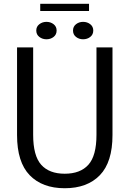

<svg xmlns="http://www.w3.org/2000/svg" viewBox="-20 -989 688 1019"><path d="M577 -272Q577 -128.5 510 -59.2Q443 10 323.5 10Q204.5 10 137.5 -59.2Q70.5 -128.5 70.5 -272Q70.5 -294 70.5 -318.8Q70.5 -343.5 70.5 -371V-737.5H156V-363.5Q156 -337.5 156 -315Q156 -292.5 156 -273.5Q156 -162.5 198.5 -114.8Q241 -67 323.5 -67Q406.5 -67 449.2 -114.8Q492 -162.5 492 -273.5V-737.5H577ZM226.5 -780.5Q205 -780.5 188.8 -793Q172.5 -805.5 172.5 -827Q172.5 -848 188.8 -860.5Q205 -873 226.5 -873Q248.5 -873 264.5 -860.5Q280.5 -848 280.5 -827Q280.5 -805.5 264.5 -793Q248.5 -780.5 226.5 -780.5ZM421 -780.5Q399.5 -780.5 383.5 -793Q367.5 -805.5 367.5 -827Q367.5 -848 383.5 -860.5Q399.5 -873 421 -873Q443 -873 459 -860.5Q475 -848 475 -827Q475 -805.5 459 -793Q443 -780.5 421 -780.5ZM193.5 -930.5V-969H452.5V-930.5Z"/></svg>

Font: Epilogue
Style: Regular
Weight: 400
Designer: Tyler Finck
Foundry: Etcetera Type Co
Version: Version 2.112